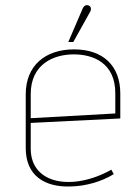

<svg xmlns="http://www.w3.org/2000/svg" viewBox="-20 -698 517 731"><path d="M259 -538 322 -651C329 -662 327 -673 318 -677C306 -682 298 -673 295 -666L240 -538ZM419 -266 97 -248V-340C97 -453 183 -491 261 -491C334 -491 419 -459 419 -343ZM404 -52C258 30 97 5 97 -132V-230L438 -247V-342C438 -447 373 -510 262 -510C153 -510 78 -449 78 -339V-134C78 -30 149 15 248 12C305 11 366 -6 413 -35Z"/></svg>

Font: Advent Pro
Style: Thin
Weight: 100
Designer: Andreas Kalpakidis
Foundry: Andreas Kalpakidis
Version: Version 2.002 2007